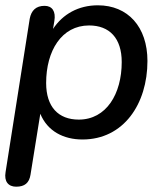

<svg xmlns="http://www.w3.org/2000/svg" viewBox="-20 -517 617 724"><path d="M41 187C73 187 90 173 95 142L132 -88C159 -22 220 9 291 9C446 9 536 -125 536 -287C536 -416 462 -497 349 -497C276 -497 217 -464 180 -408L185 -438C191 -474 177 -495 148 -495C116 -495 98 -478 92 -446L1 132C-5 167 11 187 41 187ZM277 -66C200 -66 154 -114 154 -204C154 -325 212 -421 316 -421C393 -421 439 -373 439 -283C439 -163 381 -66 277 -66Z"/></svg>

Font: SN Pro Medium
Style: Italic
Weight: 400
Italic angle: -9°
Designer: Tobias Whetton
Foundry: Supernotes
Version: Version 1.001;Glyphs 3.2 (3249)